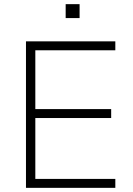

<svg xmlns="http://www.w3.org/2000/svg" viewBox="-20 -904 639 924"><path d="M105 0V-705H535V-662H150V-379H515V-336H150V-43H535V0ZM296 -817V-884H363V-817Z"/></svg>

Font: Nunito Sans 10pt ExtraLight
Style: Regular
Weight: 250
Designer: Vernon Adams
Foundry: Vernon Adams
Version: Version 3.101;gftools[0.9.27]